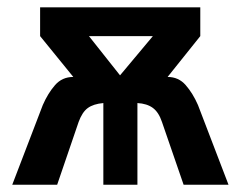

<svg xmlns="http://www.w3.org/2000/svg" viewBox="-20 -508 662 528"><path d="M608.4 0H484.9L425.3 -172.9Q416.5 -199.2 400.4 -211.2Q384.3 -223.1 357.9 -224.6V0H264.2V-224.6Q236.8 -222.2 221.4 -210.9Q206.1 -199.7 196.3 -172.9L137.2 0H13.7L97.7 -219.2Q111.8 -251.5 131.3 -273.9Q150.9 -296.4 181.6 -296.4L90.3 -408.7V-487.8H530.8V-408.7L440.9 -296.4Q471.2 -296.4 490.7 -273.9Q510.3 -251.5 524.4 -219.2ZM310.1 -300.8 400.4 -408.7H224.6Z"/></svg>

Font: Acari Sans SemiBold
Style: Regular
Weight: 600
Designer: Alfredo Marco Pradil and Stefan Peev
Foundry: Hanken Design Co.
Version: Version 1.045;January 11, 2019;FontCreator 11.5.0.2425 64-bi